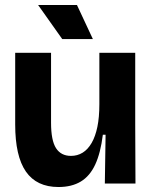

<svg xmlns="http://www.w3.org/2000/svg" viewBox="-20 -737 610 771"><path d="M215 14Q127 14 84 -48Q41 -110 41 -237V-525H185V-244Q185 -173 205 -142Q225 -111 265 -111Q291 -111 312 -124Q333 -137 348 -163Q363 -189 371 -227.5Q379 -266 379 -319V-525H523V-236L524 0H401L404 -196H393Q384 -123 362.5 -76.5Q341 -30 304.5 -8Q268 14 215 14ZM230 -580 133 -717H289L353 -580Z"/></svg>

Font: Bricolage Grotesque 72pt
Style: Bold
Weight: 700
Designer: Mathieu Triay
Foundry: Atelier Triay
Version: Version 1.001;gftools[0.9.33.dev8+g029e19f]